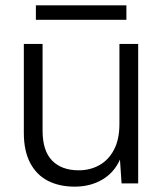

<svg xmlns="http://www.w3.org/2000/svg" viewBox="-20 -685 609 717"><path d="M259 12Q202 12 159.5 -9.5Q117 -31 93 -76Q69 -121 69 -189V-521H139V-197Q139 -122 174.5 -85.5Q210 -49 274 -49Q317 -49 351.5 -68.5Q386 -88 406 -126.5Q426 -165 426 -222V-521H496V0H434L428 -89Q406 -40 361.5 -14Q317 12 259 12ZM114 -611V-665H452V-611Z"/></svg>

Font: DM Sans 10pt Light
Style: Regular
Weight: 300
Version: Version 4.004;gftools[0.9.30]